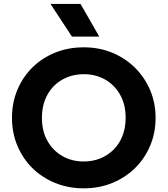

<svg xmlns="http://www.w3.org/2000/svg" viewBox="-20 -960 868 994"><path d="M413.5 15Q333.5 15 265.5 -12.8Q197.5 -40.5 147.5 -90Q97.5 -139.5 69.8 -206Q42 -272.5 42 -350Q42 -428 69.8 -494.5Q97.5 -561 147.5 -610.5Q197.5 -660 265.5 -687.5Q333.5 -715 413.5 -715Q493.5 -715 561.2 -687Q629 -659 679.2 -609Q729.5 -559 757.5 -492.8Q785.5 -426.5 785.5 -350Q785.5 -272.5 757.5 -206Q729.5 -139.5 679.2 -90Q629 -40.5 561.2 -12.8Q493.5 15 413.5 15ZM413.5 -124Q460 -124 499.5 -140Q539 -156 568.5 -185.8Q598 -215.5 614.2 -257Q630.5 -298.5 630.5 -350Q630.5 -418.5 602 -469.2Q573.5 -520 524.5 -548Q475.5 -576 413.5 -576Q367.5 -576 327.8 -560Q288 -544 258.8 -514.5Q229.5 -485 213.2 -443.2Q197 -401.5 197 -350Q197 -281.5 225.5 -230.8Q254 -180 303 -152Q352 -124 413.5 -124ZM352.5 -770.5 241.5 -939.5H397L494 -770.5Z"/></svg>

Font: Geologica SemiBold
Style: Regular
Weight: 600
Designer: Sindre Bremnes, Frode Helland
Foundry: Monokrom Skriftforlag AS
Version: Version 1.010;gftools[0.9.28]